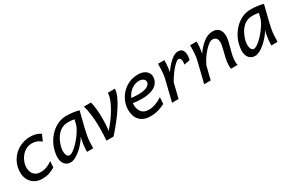

<svg xmlns="http://www.w3.org/2000/svg" viewBox="87 -1392 3432 2299"><g transform="rotate(-30 1802.5 -243.0)"><path d="M447.8 -124.5 441.4 -40.5Q397.9 -13.7 356.4 -0.7Q314.9 12.2 259.8 12.2Q205.6 12.2 162.1 -11.7Q118.7 -35.6 93.3 -80.1Q67.9 -124.5 67.9 -186Q67.9 -251.5 91.8 -307.9Q115.7 -364.3 158.9 -407.2Q202.1 -450.2 260 -474.1Q317.9 -498 385.3 -498Q426.8 -498 465.1 -486.6Q503.4 -475.1 525.9 -457L487.3 -371.1Q460.4 -394.5 430.2 -406.7Q399.9 -418.9 362.3 -418.9Q317.9 -418.9 281 -399.4Q244.1 -379.9 217.5 -347.7Q190.9 -315.4 176.3 -276.4Q161.6 -237.3 161.6 -198.2Q161.6 -137.2 194.6 -102.1Q227.5 -66.9 284.7 -66.9Q328.6 -66.9 368.9 -81.8Q409.2 -96.7 447.8 -124.5Z M969.7 0H884.3Q884.3 -22 886.2 -50.8Q888.2 -79.6 892.1 -108.2Q896 -136.7 901.4 -157.7L911.1 -196.3Q890.6 -160.6 859.9 -124Q829.1 -87.4 793.2 -56.4Q757.3 -25.4 721.2 -6.6Q685.1 12.2 653.8 12.2Q605.5 12.2 574.7 -22.5Q543.9 -57.1 543.9 -122.1Q543.9 -139.6 546.9 -159.4Q549.8 -179.2 554.7 -201.2Q567.4 -257.8 596.7 -310.8Q626 -363.8 668.9 -406Q711.9 -448.2 766.4 -473.1Q820.8 -498 883.8 -498Q931.2 -498 976.6 -491.9Q1022 -485.8 1056.6 -476.1L1001 -253.4Q978.5 -163.1 974.1 -98.1Q969.7 -33.2 969.7 0ZM935.1 -351.6 950.2 -412.6Q939 -415 918.7 -418Q898.4 -420.9 861.8 -420.9Q803.2 -420.9 759.8 -391.1Q716.3 -361.3 688 -312.5Q659.7 -263.7 645 -206.1Q637.7 -176.8 637.7 -150.9Q637.7 -115.2 650.4 -91.8Q663.1 -68.4 684.1 -68.4Q704.1 -68.4 733.2 -87.9Q762.2 -107.4 794.2 -139.6Q826.2 -171.9 855.5 -209.7Q884.8 -247.6 906.2 -284.9Q927.7 -322.3 935.1 -351.6Z M1123.5 -488.3H1221.2Q1232.9 -446.8 1239 -385Q1245.1 -323.2 1245.1 -256.8Q1245.1 -211.4 1242.2 -167.2Q1239.3 -123 1232.9 -85.9Q1270 -126 1308.6 -177.5Q1347.2 -229 1380.1 -284.7Q1413.1 -340.3 1433.3 -393.1Q1453.6 -445.8 1453.6 -488.3H1551.3Q1551.3 -445.3 1525.6 -387Q1500 -328.6 1456.8 -262.5Q1413.6 -196.3 1360.1 -128.9Q1306.6 -61.5 1251 0H1153.3Q1160.6 -89.4 1160.6 -172.9Q1160.6 -263.7 1151.6 -344Q1142.6 -424.3 1123.5 -488.3Z M1967.3 -131.8 1961.4 -40.5Q1922.9 -19.5 1871.3 -3.7Q1819.8 12.2 1760.3 12.2Q1693.4 12.2 1649.2 -13.4Q1605 -39.1 1583.5 -84Q1562 -128.9 1562 -185.5Q1562 -246.1 1584.7 -302Q1607.4 -357.9 1648.9 -402.1Q1690.4 -446.3 1747.1 -472.2Q1803.7 -498 1872.1 -498Q1924.3 -498 1957.3 -481.2Q1990.2 -464.4 2005.6 -438.5Q2021 -412.6 2021 -386.2Q2021 -341.8 1995.8 -304.2Q1970.7 -266.6 1916 -243.9Q1861.3 -221.2 1772.9 -221.2Q1713.4 -221.2 1631.3 -232.9V-297.9Q1668.9 -293 1700.7 -290.5Q1732.4 -288.1 1758.3 -288.1Q1841.3 -288.1 1883.8 -310.8Q1926.3 -333.5 1926.3 -367.7Q1926.3 -393.6 1903.6 -409.7Q1880.9 -425.8 1846.7 -425.8Q1798.3 -425.8 1753.2 -397.7Q1708 -369.6 1679 -319.8Q1649.9 -270 1649.9 -205.1Q1649.9 -147.5 1680.9 -106.7Q1711.9 -65.9 1781.7 -65.9Q1826.7 -65.9 1876.2 -84Q1925.8 -102.1 1967.3 -131.8Z M2150.4 0H2060.1L2131.8 -290.5Q2139.6 -321.3 2143.8 -371.8Q2147.9 -422.4 2147.9 -469.2V-488.3H2235.8Q2235.8 -471.2 2234.4 -442.9Q2232.9 -414.6 2229.7 -384Q2226.6 -353.5 2221.2 -329.6Q2252.9 -376.5 2288.3 -414.6Q2323.7 -452.6 2359.1 -475.3Q2394.5 -498 2426.3 -498Q2470.7 -498 2488.8 -470.7Q2506.8 -443.4 2506.8 -402.8Q2506.8 -387.7 2504.2 -370.8Q2501.5 -354 2497.1 -336.9L2416.5 -322.3Q2421.4 -342.3 2421.4 -361.3Q2421.4 -383.8 2412.8 -399.4Q2404.3 -415 2387.2 -415Q2372.1 -415 2348.1 -395Q2324.2 -375 2296.9 -343Q2269.5 -311 2244.1 -273.9Q2218.8 -236.8 2200.2 -202.6Z M2965.8 0H2875.5Q2874 -7.8 2872.8 -17.3Q2871.6 -26.9 2871.6 -37.6Q2871.6 -64 2875.5 -99.1Q2877.9 -120.6 2885.7 -153.1Q2893.6 -185.5 2902.3 -220.7Q2911.1 -255.9 2917.7 -285.9Q2924.3 -315.9 2924.3 -332Q2924.3 -375.5 2907 -395.3Q2889.6 -415 2856 -415Q2832.5 -415 2802.2 -392.8Q2772 -370.6 2740.5 -335Q2709 -299.3 2682.1 -258.5Q2655.3 -217.8 2639.6 -180.7L2594.7 0H2504.4L2576.2 -290.5Q2584 -321.3 2587.9 -371.8Q2591.8 -422.4 2591.8 -469.2V-488.3H2680.2Q2680.7 -483.9 2680.9 -478.5Q2681.2 -473.1 2681.2 -467.3Q2681.2 -446.8 2679.2 -420.7Q2677.2 -394.5 2673.6 -369.6Q2669.9 -344.7 2665.5 -328.1Q2715.3 -400.9 2777.1 -449.5Q2838.9 -498 2904.8 -498Q2965.3 -498 2993.7 -462.4Q3022 -426.8 3022 -363.8Q3022 -343.8 3014.4 -309.3Q3006.8 -274.9 2996.6 -236.3Q2986.3 -197.8 2977.8 -165Q2969.2 -132.3 2966.8 -116.2Q2964.4 -98.1 2962.6 -81.5Q2960.9 -64.9 2960.9 -49.8Q2960.9 -36.1 2961.9 -23.7Q2962.9 -11.2 2965.8 0Z M3518.6 0H3433.1Q3433.1 -22 3435.1 -50.8Q3437 -79.6 3440.9 -108.2Q3444.8 -136.7 3450.2 -157.7L3460 -196.3Q3439.5 -160.6 3408.7 -124Q3377.9 -87.4 3342 -56.4Q3306.2 -25.4 3270 -6.6Q3233.9 12.2 3202.6 12.2Q3154.3 12.2 3123.5 -22.5Q3092.8 -57.1 3092.8 -122.1Q3092.8 -139.6 3095.7 -159.4Q3098.6 -179.2 3103.5 -201.2Q3116.2 -257.8 3145.5 -310.8Q3174.8 -363.8 3217.8 -406Q3260.7 -448.2 3315.2 -473.1Q3369.6 -498 3432.6 -498Q3480 -498 3525.4 -491.9Q3570.8 -485.8 3605.5 -476.1L3549.8 -253.4Q3527.3 -163.1 3522.9 -98.1Q3518.6 -33.2 3518.6 0ZM3483.9 -351.6 3499 -412.6Q3487.8 -415 3467.5 -418Q3447.3 -420.9 3410.6 -420.9Q3352.1 -420.9 3308.6 -391.1Q3265.1 -361.3 3236.8 -312.5Q3208.5 -263.7 3193.8 -206.1Q3186.5 -176.8 3186.5 -150.9Q3186.5 -115.2 3199.2 -91.8Q3211.9 -68.4 3232.9 -68.4Q3252.9 -68.4 3282 -87.9Q3311 -107.4 3343 -139.6Q3375 -171.9 3404.3 -209.7Q3433.6 -247.6 3455.1 -284.9Q3476.6 -322.3 3483.9 -351.6Z"/></g></svg>

Font: Andika
Style: Italic
Weight: 400
Italic angle: -14°
Designer: Victor Gaultney, Annie Olsen, Julie Remington, Don Collingsworth, Eric Hays, Becca Hirsbrunner
Foundry: SIL International
Version: Version 6.101